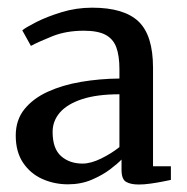

<svg xmlns="http://www.w3.org/2000/svg" viewBox="-20 -826 486 500"><path d="M341.5 -345.5Q320 -345.5 308.2 -352.5Q296.5 -359.5 296.5 -383.5V-410.5Q287 -400.5 267 -385.2Q247 -370 219 -358Q191 -346 157 -346Q121.5 -346 90.5 -359.8Q59.5 -373.5 40.2 -402Q21 -430.5 21 -473Q21 -513.5 43.5 -541.5Q66 -569.5 104.2 -587Q142.5 -604.5 191 -612.8Q239.5 -621 291 -621.5V-645.5Q291 -681 282.8 -703Q274.5 -725 254.5 -735.5Q234.5 -746 198.5 -746Q152 -746 116 -731.5Q80 -717 60.5 -706.5L38 -747Q47 -754.5 74.5 -768.5Q102 -782.5 140.2 -794.2Q178.5 -806 220 -806Q303 -806 340.8 -770Q378.5 -734 378.5 -649.5V-393H425V-357.5Q416 -355.5 401.8 -352.8Q387.5 -350 371.5 -347.8Q355.5 -345.5 341.5 -345.5ZM195 -400Q216.5 -400 243.5 -413.2Q270.5 -426.5 291 -443V-580.5Q232.5 -580.5 193.8 -567.8Q155 -555 136 -533Q117 -511 117 -482.5Q117 -439 139 -419.5Q161 -400 195 -400Z"/></svg>

Font: Merriweather 28pt
Style: Regular
Weight: 400
Version: Version 2.100